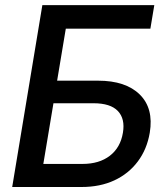

<svg xmlns="http://www.w3.org/2000/svg" viewBox="-20 -748 669 768"><path d="M28.8 0 149.4 -727.5H597.2L581.5 -633.3H243.2L208.5 -425.3H372.1Q482.9 -425.3 539.1 -369.9Q595.2 -314.5 579.1 -217.3Q567.9 -150.9 531.2 -102.1Q494.6 -53.2 437.5 -26.6Q380.4 0 306.2 0ZM153.3 -92.3H310.1Q377 -92.3 419.4 -125Q461.9 -157.7 471.7 -217.3Q481 -272.9 451.4 -304Q421.9 -335 354 -335H193.8Z"/></svg>

Font: Inter 24pt Medium
Style: Italic
Weight: 500
Italic angle: -9.3988°
Designer: Rasmus Andersson
Foundry: rsms
Version: Version 4.001;git-66647c0bb